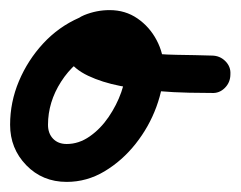

<svg xmlns="http://www.w3.org/2000/svg" viewBox="-48 -318 476 380"><path d="M109 -283Q123 -290 137.5 -284.5Q152 -279 158 -265Q165 -251 159.5 -236.5Q154 -222 140 -215Q99 -197 73 -156.5Q47 -116 47 -71Q47 -54 57 -43.5Q67 -33 84 -33Q108 -33 129.5 -48Q151 -63 167 -86.5Q183 -110 192 -135.5Q201 -161 201 -183Q201 -196 192 -209Q183 -222 169 -222Q162 -222 156 -222Q152 -221 152 -221Q153 -222 154.5 -224.5Q156 -227 155 -226Q155 -226 155 -225Q155 -225 155 -225Q152 -217 153.5 -226.5Q155 -236 153 -239Q153 -239 153 -239Q157 -237 156 -237Q155 -237 161 -234Q191 -221 227.5 -215.5Q264 -210 301.5 -209.5Q339 -209 371 -208Q371 -208 371 -208Q371 -208 371 -208Q387 -208 398 -197Q409 -186 408 -171Q408 -155 397 -144Q386 -133 371 -134Q356 -134 326.5 -134.5Q297 -135 261 -138Q225 -141 189.5 -148Q154 -155 126.5 -168Q99 -181 86.5 -201Q74 -221 85 -251Q85 -251 85 -251Q85 -250 85 -250Q94 -278 118.5 -288Q143 -298 169 -298Q200 -298 224 -281.5Q248 -265 262 -238.5Q276 -212 276 -183Q276 -146 261.5 -106.5Q247 -67 220.5 -33.5Q194 0 159 21Q124 42 84 42Q36 42 4 9Q-28 -24 -28 -71Q-28 -116 -10.5 -157.5Q7 -199 37.5 -232Q68 -265 109 -283Q109 -283 109 -283Q109 -283 109 -283Z"/></svg>

Font: FRB American Cursive Guidelines Extrabold
Style: Bold Italic
Weight: 800
Italic angle: -25°
Version: Version 2.0;Modular Font Editor K font №1